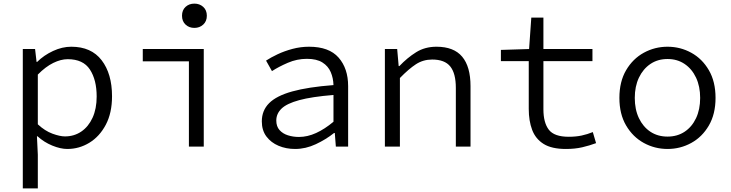

<svg xmlns="http://www.w3.org/2000/svg" viewBox="-20 -810 4042 1061"><path d="M106 231V-539.1H173.8L182.1 -467.8H185.1Q222.7 -504.9 273.2 -528.3Q323.7 -551.8 374 -551.8Q484.4 -551.8 541.7 -477.1Q599.1 -402.3 599.1 -277.8Q599.1 -186 564.7 -120.8Q530.3 -55.7 473.9 -21.2Q417.5 13.2 352.1 13.2Q314.5 13.2 269 -5.4Q223.6 -23.9 187 -57.1H184.1L189 44.9V231ZM338.9 -56.2Q389.6 -56.2 429.2 -83Q468.8 -109.9 491.5 -159.4Q514.2 -209 514.2 -276.9Q514.2 -368.7 476.8 -425.8Q439.5 -482.9 354 -482.9Q316.4 -482.9 274.2 -462.2Q231.9 -441.4 189 -397.9V-123Q228.5 -86.4 269.8 -71.3Q311 -56.2 338.9 -56.2Z M1023.9 0V-471.2H769V-539.1H1106V0ZM1054.2 -655.8Q1024.9 -655.8 1005.4 -674.1Q985.8 -692.4 985.8 -723.1Q985.8 -753.9 1005.4 -772Q1024.9 -790 1054.2 -790Q1083 -790 1103 -772Q1123 -753.9 1123 -723.1Q1123 -692.4 1103 -674.1Q1083 -655.8 1054.2 -655.8Z M1610.8 13.2Q1561 13.2 1519.3 -4.4Q1477.5 -22 1452.1 -55.9Q1426.8 -89.8 1426.8 -139.2Q1426.8 -199.2 1467 -239.7Q1507.3 -280.3 1594.7 -304.7Q1682.1 -329.1 1822.8 -339.8Q1821.8 -378.4 1807.6 -411.6Q1793.5 -444.8 1761.7 -464.8Q1730 -484.9 1675.8 -484.9Q1621.1 -484.9 1570.3 -462.9Q1519.5 -440.9 1482.9 -417L1450.2 -475.1Q1476.1 -492.2 1513.7 -510Q1551.3 -527.8 1596.2 -539.8Q1641.1 -551.8 1688 -551.8Q1798.3 -551.8 1851.1 -491.7Q1903.8 -431.6 1903.8 -334V0H1835.9L1830.1 -75.2H1826.2Q1781.7 -39.6 1725.3 -13.2Q1668.9 13.2 1610.8 13.2ZM1631.8 -53.2Q1679.2 -53.2 1726.8 -75Q1774.4 -96.7 1822.8 -137.2V-285.2Q1702.6 -275.4 1633.5 -256.6Q1564.5 -237.8 1535.6 -209.7Q1506.8 -181.6 1506.8 -144Q1506.8 -111.3 1524.7 -91.3Q1542.5 -71.3 1571 -62.3Q1599.6 -53.2 1631.8 -53.2Z M2106.9 0V-539.1H2174.8L2183.1 -444.8H2187Q2230.5 -490.7 2279.3 -521.2Q2328.1 -551.8 2392.1 -551.8Q2487.8 -551.8 2533.9 -496.8Q2580.1 -441.9 2580.1 -334V0H2499V-324.2Q2499 -404.3 2468.3 -442.6Q2437.5 -481 2368.2 -481Q2318.4 -481 2278.6 -455.1Q2238.8 -429.2 2189.9 -378.9V0Z M3106.9 13.2Q3028.8 13.2 2984.1 -14.6Q2939.5 -42.5 2920.7 -92.3Q2901.9 -142.1 2901.9 -208V-472.2H2748V-534.2L2903.8 -539.1L2916 -712.9H2982.9V-539.1H3253.9V-472.2H2982.9V-206.1Q2982.9 -132.3 3012.7 -93.3Q3042.5 -54.2 3123 -54.2Q3162.1 -54.2 3194.1 -61Q3226.1 -67.9 3255.9 -80.1L3273.9 -19Q3237.3 -5.4 3197.3 3.9Q3157.2 13.2 3106.9 13.2Z M3668.9 13.2Q3598.6 13.2 3537.8 -20Q3477.1 -53.2 3439.9 -116.5Q3402.8 -179.7 3402.8 -269Q3402.8 -358.9 3439.9 -422.1Q3477.1 -485.4 3537.8 -518.6Q3598.6 -551.8 3668.9 -551.8Q3739.3 -551.8 3799.8 -518.6Q3860.4 -485.4 3897.2 -422.1Q3934.1 -358.9 3934.1 -269Q3934.1 -179.7 3897.2 -116.5Q3860.4 -53.2 3799.8 -20Q3739.3 13.2 3668.9 13.2ZM3668.9 -55.2Q3722.7 -55.2 3763.2 -82Q3803.7 -108.9 3826.4 -157Q3849.1 -205.1 3849.1 -269Q3849.1 -332.5 3826.4 -380.9Q3803.7 -429.2 3763.2 -456.5Q3722.7 -483.9 3668.9 -483.9Q3614.7 -483.9 3574.2 -456.5Q3533.7 -429.2 3510.7 -380.9Q3487.8 -332.5 3487.8 -269Q3487.8 -205.1 3510.7 -157Q3533.7 -108.9 3574.2 -82Q3614.7 -55.2 3668.9 -55.2Z"/></svg>

Font: Shanggu Mono N
Style: Regular
Weight: 350
Designer: GuiWonder
Version: Version 1.021